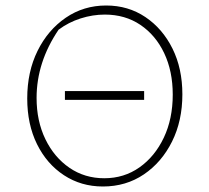

<svg xmlns="http://www.w3.org/2000/svg" viewBox="-20 -671 761 698"><path d="M354 7Q275 7 212.5 -34Q150 -75 114.5 -147Q79 -219 79 -313Q79 -410 116.5 -486Q154 -562 219 -606.5Q284 -651 366 -651Q446 -651 508.5 -609Q571 -567 607 -494.5Q643 -422 643 -328Q643 -232 605.5 -156.5Q568 -81 503 -37Q438 7 354 7ZM359 -23Q431 -23 487 -62.5Q543 -102 575.5 -170.5Q608 -239 608 -327Q608 -412 577 -477.5Q546 -543 490.5 -580.5Q435 -618 361 -618Q317 -618 273 -604Q229 -590 193 -563Q113 -445 113 -315Q113 -231 145 -165Q177 -99 232.5 -61Q288 -23 359 -23ZM216 -308V-340H504V-308Z"/></svg>

Font: Piazzolla SC Thin
Style: Regular
Weight: 100
Designer: Juan Pablo del Peral
Foundry: Huerta Tipografica
Version: Version 1.330